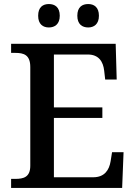

<svg xmlns="http://www.w3.org/2000/svg" viewBox="-20 -931 671 951"><path d="M417 -795C445 -795 470 -811 470 -853C470 -896 445 -911 417 -911C387 -911 363 -896 363 -853C363 -811 387 -795 417 -795ZM222 -795C251 -795 276 -811 276 -853C276 -896 251 -911 222 -911C193 -911 169 -896 169 -853C169 -811 193 -795 222 -795ZM35 0H585L592 -177H535L528 -133C521 -89 498 -53 442 -53H247V-347H487V-399H247V-661H415C469 -661 491 -626 496 -581L501 -537H558L553 -714H35V-669H56C97 -669 130 -660 130 -599V-110C130 -53 96 -45 56 -45H35Z"/></svg>

Font: Noto Serif Yezidi Medium
Style: Regular
Weight: 500
Designer: Dalton Maag Ltd
Foundry: Dalton Maag Ltd
Version: Version 1.001